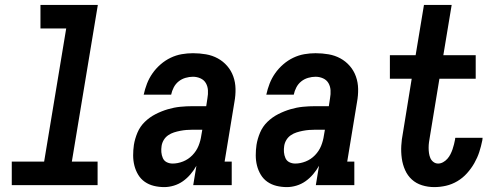

<svg xmlns="http://www.w3.org/2000/svg" viewBox="-20 -755 2040 783"><path d="M28 0V-96H160L250 -639H145V-735H379L273 -96H378V0Z M650 8Q628 8 607.5 3Q587 -2 570.5 -13.5Q554 -25 543.5 -42.5Q533 -60 528 -80Q523 -100 523 -121.5Q523 -143 526 -164Q530 -189 540.5 -214Q551 -239 570.5 -258Q590 -277 614.5 -289.5Q639 -302 664.5 -309.5Q690 -317 715 -319.5Q740 -322 766 -322H821L826 -355Q829 -371 828 -387Q827 -403 819.5 -416Q812 -429 797.5 -435.5Q783 -442 767 -442Q752 -442 736.5 -437.5Q721 -433 708.5 -423Q696 -413 688.5 -398.5Q681 -384 678 -369H566Q571 -392 579.5 -414Q588 -436 602 -456Q616 -476 635 -492.5Q654 -509 676 -519.5Q698 -530 721 -534Q744 -538 767 -538Q794 -538 820 -533.5Q846 -529 868 -517Q890 -505 906.5 -486Q923 -467 931.5 -443Q940 -419 940.5 -392.5Q941 -366 936 -339L896 -96H925V0H768L781 -79Q771 -61 757 -44.5Q743 -28 726 -16Q709 -4 689 2Q669 8 650 8ZM684 -88Q705 -88 726.5 -96.5Q748 -105 764.5 -122Q781 -139 789.5 -160Q798 -181 801 -203L805 -226H766Q753 -226 740.5 -225Q728 -224 715 -221.5Q702 -219 689.5 -215Q677 -211 666 -203.5Q655 -196 648 -184.5Q641 -173 639 -160Q637 -147 638 -134.5Q639 -122 644 -110.5Q649 -99 660 -93.5Q671 -88 684 -88Z M1150 8Q1128 8 1107.5 3Q1087 -2 1070.5 -13.5Q1054 -25 1043.5 -42.5Q1033 -60 1028 -80Q1023 -100 1023 -121.5Q1023 -143 1026 -164Q1030 -189 1040.5 -214Q1051 -239 1070.5 -258Q1090 -277 1114.5 -289.5Q1139 -302 1164.5 -309.5Q1190 -317 1215 -319.5Q1240 -322 1266 -322H1321L1326 -355Q1329 -371 1328 -387Q1327 -403 1319.5 -416Q1312 -429 1297.5 -435.5Q1283 -442 1267 -442Q1252 -442 1236.5 -437.5Q1221 -433 1208.5 -423Q1196 -413 1188.5 -398.5Q1181 -384 1178 -369H1066Q1071 -392 1079.5 -414Q1088 -436 1102 -456Q1116 -476 1135 -492.5Q1154 -509 1176 -519.5Q1198 -530 1221 -534Q1244 -538 1267 -538Q1294 -538 1320 -533.5Q1346 -529 1368 -517Q1390 -505 1406.5 -486Q1423 -467 1431.5 -443Q1440 -419 1440.5 -392.5Q1441 -366 1436 -339L1396 -96H1425V0H1268L1281 -79Q1271 -61 1257 -44.5Q1243 -28 1226 -16Q1209 -4 1189 2Q1169 8 1150 8ZM1184 -88Q1205 -88 1226.5 -96.5Q1248 -105 1264.5 -122Q1281 -139 1289.5 -160Q1298 -181 1301 -203L1305 -226H1266Q1253 -226 1240.5 -225Q1228 -224 1215 -221.5Q1202 -219 1189.5 -215Q1177 -211 1166 -203.5Q1155 -196 1148 -184.5Q1141 -173 1139 -160Q1137 -147 1138 -134.5Q1139 -122 1144 -110.5Q1149 -99 1160 -93.5Q1171 -88 1184 -88Z M1751 8Q1725 8 1701 0.5Q1677 -7 1659.5 -23Q1642 -39 1632 -61.5Q1622 -84 1618.5 -109.5Q1615 -135 1616.5 -161Q1618 -187 1623 -212L1659 -434H1570V-530H1675L1709 -735H1822L1788 -530H1920V-434H1772L1733 -197Q1731 -186 1729.5 -175Q1728 -164 1728 -152.5Q1728 -141 1729.5 -130.5Q1731 -120 1735 -110.5Q1739 -101 1747.5 -94.5Q1756 -88 1767 -88Q1777 -88 1787 -93.5Q1797 -99 1804.5 -107.5Q1812 -116 1817 -126Q1822 -136 1825.5 -146Q1829 -156 1831.5 -166.5Q1834 -177 1836 -187Q1836 -189 1836 -190Q1836 -191 1837 -193H1948Q1948 -190 1947.5 -187.5Q1947 -185 1947 -183Q1942 -158 1934.5 -135Q1927 -112 1914.5 -90Q1902 -68 1884.5 -48.5Q1867 -29 1845 -16Q1823 -3 1799 2.5Q1775 8 1751 8Z"/></svg>

Font: Iosevka Curly Slab Oblique
Style: Bold
Weight: 700
Italic angle: -9°
Monospace: yes
Designer: Belleve Invis
Foundry: Belleve Invis
Version: Version 11.1.0; ttfautohint (v1.8.3)